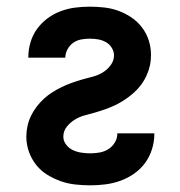

<svg xmlns="http://www.w3.org/2000/svg" viewBox="-20 -548 540 576"><path d="M251 8Q229 8 206 5.5Q183 3 162 -4.5Q141 -12 121.5 -24Q102 -36 88 -54Q74 -72 66.5 -93.5Q59 -115 59 -138Q59 -154 62.5 -170Q66 -186 73 -200.5Q80 -215 90 -228Q100 -241 112 -252Q124 -263 137.5 -271.5Q151 -280 165.5 -287Q180 -294 195.5 -299.5Q211 -305 226.5 -309.5Q242 -314 258 -318Q274 -322 288 -330.5Q302 -339 312 -352.5Q322 -366 322 -382Q322 -394 315 -405Q308 -416 297 -422Q286 -428 273.5 -430Q261 -432 249 -432Q236 -432 223 -429.5Q210 -427 199.5 -419.5Q189 -412 182.5 -400Q176 -388 176 -375H65V-377Q65 -399 71.5 -421Q78 -443 91 -461Q104 -479 122 -492.5Q140 -506 161 -514Q182 -522 204 -525Q226 -528 249 -528Q271 -528 293 -525.5Q315 -523 335.5 -515.5Q356 -508 374.5 -495.5Q393 -483 406.5 -465Q420 -447 426.5 -426Q433 -405 433 -383Q433 -366 429.5 -350.5Q426 -335 419 -320Q412 -305 402 -292Q392 -279 380 -268.5Q368 -258 354.5 -249Q341 -240 326.5 -233Q312 -226 296.5 -220.5Q281 -215 265.5 -210.5Q250 -206 234.5 -202Q219 -198 205 -189.5Q191 -181 180.5 -168Q170 -155 170 -138Q170 -125 178.5 -114Q187 -103 199 -97.5Q211 -92 224.5 -90Q238 -88 251 -88Q265 -88 279 -90.5Q293 -93 305 -100.5Q317 -108 324.5 -120.5Q332 -133 332 -147V-148H443V-146Q443 -123 436 -100.5Q429 -78 415.5 -59.5Q402 -41 383 -27.5Q364 -14 342 -6Q320 2 297 5Q274 8 251 8Z"/></svg>

Font: Iosevka SS18
Style: Bold
Weight: 700
Monospace: yes
Designer: Belleve Invis
Foundry: Belleve Invis
Version: Version 25.1.1; ttfautohint (v1.8.4)